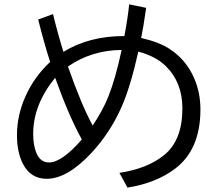

<svg xmlns="http://www.w3.org/2000/svg" viewBox="-20 -833 1020 884"><path d="M224.1 -768.1Q245.6 -679.7 272 -594.2Q391.1 -667.5 552.7 -667Q568.4 -750.5 574.7 -813L652.8 -796.9L651.9 -790Q640.6 -710 629.9 -658.2Q712.4 -639.2 759.8 -608.4Q837.9 -557.6 874.5 -471.7Q902.8 -405.8 902.8 -329.1Q902.8 -143.1 784.7 -55.2Q696.8 10.3 566.9 30.8L529.8 -37.1Q658.7 -56.6 735.4 -118.7Q819.8 -187 819.8 -334Q819.8 -453.6 743.2 -528.8Q696.8 -574.2 616.7 -595.2Q581.1 -434.6 539.6 -340.3Q487.3 -222.2 401.9 -129.9Q290 -9.8 195.3 -9.8Q121.1 -9.8 85.9 -78.1Q58.1 -131.8 58.1 -210.9Q58.1 -302.7 98.1 -391.1Q137.7 -479.5 210.9 -547.9Q183.1 -633.8 155.8 -743.2ZM233.9 -475.1Q132.8 -350.6 132.8 -217.3Q132.8 -164.1 147.5 -128.9Q165.5 -85 205.6 -85Q264.6 -85 356.9 -190.9Q297.4 -297.4 233.9 -475.1ZM540 -603Q402.3 -602.1 293 -526.9Q353 -354 406.7 -254.9Q454.6 -327.1 479 -388.7Q512.2 -472.2 540 -603Z"/></svg>

Font: FORM UDPGothic
Style: Regular
Weight: 400
Foundry: Pronama LLC
Version: Version 1.05101